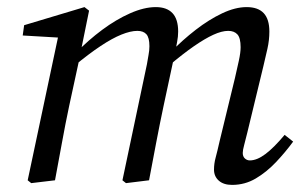

<svg xmlns="http://www.w3.org/2000/svg" viewBox="-20 -508 858 541"><path d="M68 8 58 0 146 -415 164 -401 44 -408 48 -437 218 -488 231 -478 206 -355V-353L175 -210Q164 -158 154.5 -105.5Q145 -53 135 0ZM335 8 325 0 394 -327Q396 -340 398.5 -353Q401 -366 401 -378Q401 -402 392.5 -411.5Q384 -421 367 -421Q348 -421 322 -410.5Q296 -400 263 -378Q230 -356 190 -323V-360H195Q229 -395 268 -424Q307 -453 346.5 -470.5Q386 -488 419 -488Q450 -488 466 -471Q482 -454 482 -419Q482 -405 479 -389.5Q476 -374 473 -358L471 -350L441 -210Q430 -158 420 -105.5Q410 -53 400 0ZM634 13Q610 13 596.5 1Q583 -11 583 -30Q583 -47 587.5 -63.5Q592 -80 599 -111L642 -288Q648 -314 653 -337Q658 -360 658 -375Q658 -401 649 -411Q640 -421 623 -421Q605 -421 581 -410Q557 -399 526 -377.5Q495 -356 456 -323V-361H461Q494 -395 531.5 -424Q569 -453 606 -470.5Q643 -488 675 -488Q707 -488 723 -471Q739 -454 739 -419Q739 -395 733.5 -370.5Q728 -346 722 -321L677 -135Q672 -114 668 -99.5Q664 -85 664 -77Q664 -67 670 -61.5Q676 -56 684 -56Q704 -56 728 -74Q752 -92 782 -128L806 -109Q784 -79 757.5 -51Q731 -23 700.5 -5Q670 13 634 13Z"/></svg>

Font: Source Serif 4
Style: Italic
Weight: 400
Italic angle: -12°
Designer: Frank Grießhammer
Foundry: Adobe Systems Incorporated
Version: Version 4.004;hotconv 1.0.116;makeotfexe 2.5.65601